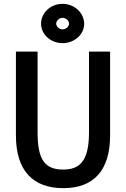

<svg xmlns="http://www.w3.org/2000/svg" viewBox="-20 -969 657 1001"><path d="M63 -700V-263C63 -77 154 12 310 12C467 12 554 -79 554 -263V-700H444V-278C444 -122 390 -85 309 -85C212 -85 176 -139 176 -278V-700ZM306 -744C368 -744 419 -789 419 -846C417 -903 368 -949 306 -949C243 -949 194 -901 194 -846C194 -788 246 -744 306 -744ZM340 -846C340 -831 325 -816 306 -816C287 -816 273 -832 273 -846C273 -861 289 -876 306 -876C326 -876 340 -859 340 -846Z"/></svg>

Font: Mint Spirit
Style: Bold
Weight: 700
Designer: HARENDAL Hirwen
Foundry: Arkandis Digital Foundry.
Version: Version 1.004;FFEdit